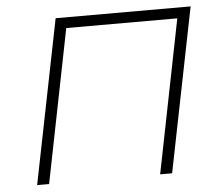

<svg xmlns="http://www.w3.org/2000/svg" viewBox="-48 -698 858 751"><g transform="rotate(-5 380.5 -322.0)"><path d="M727 -644 598 0H551L671 -602H235L115 0H68L197 -644Z"/></g></svg>

Font: Montserrat Ace
Style: Light Italic
Weight: 300
Italic angle: -11.3°
Designer: Julieta Ulanovsky
Foundry: Julieta Ulanovsky
Version: Version 1